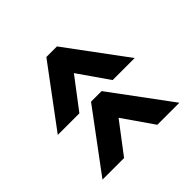

<svg xmlns="http://www.w3.org/2000/svg" viewBox="-87 -596 626 626"><g transform="rotate(45 225.5 -283.0)"><path d="M21.5 -258.8V-307.6L227.5 -460V-358.4L122.1 -285.2L227.5 -205.1V-105.5ZM227.5 -258.8V-307.6L433.6 -460V-358.4L328.1 -285.2L433.6 -205.1V-105.5Z"/></g></svg>

Font: Post No Bills Colombo
Style: Bold
Weight: 700
Designer: Kosala Senevirathne, Siva Puranthara, Lasantha Premarathna, Tharique Azeez
Foundry: Mooniak
Version: Version 1.220 ; ttfautohint (v1.6)